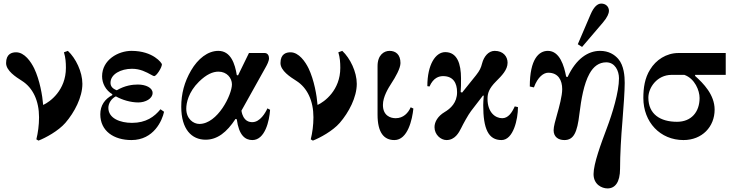

<svg xmlns="http://www.w3.org/2000/svg" viewBox="-20 -770 4104 1072"><path d="M14 -418C14 -375 69 -340 102 -319C164 -280 198 -207 198 -115C198 -71 192 -28 183 8L195 15C234 0 306 -39 345 -84C396 -143 440 -227 440 -302C440 -369 403 -445 359 -486L337 -478C346 -448 348 -422 348 -391C348 -266 259 -201 221 -184C217 -236 202 -323 171 -388C153 -425 117 -478 70 -478C47 -478 14 -470 14 -418Z M540 -132C540 -38 616 12 714 12C839 12 886 -98 896 -146L876 -160C842 -118 795 -84 717 -84C651 -84 585 -109 585 -168C585 -193 602 -220 627 -232C662 -212 710 -198 752 -198C792 -198 832 -219 832 -251C832 -280 794 -298 750 -298C720 -298 678 -293 632 -266C605 -276 597 -291 597 -308C597 -356 655 -386 717 -386C763 -386 796 -368 825 -352C832 -348 838 -345 841 -345C853 -345 884 -392 884 -411C884 -417 836 -486 714 -486C640 -486 550 -436 550 -344C550 -305 570 -266 607 -244V-239C565 -217 540 -181 540 -132Z M992 -174C992 -48 1050 10 1128 10C1193 10 1246 -31 1295 -106L1302 -104C1314 -14 1349 12 1389 12C1460 12 1484 -96 1488 -157L1473 -165C1462 -140 1432 -88 1389 -88C1374 -88 1338 -91 1328 -152L1463 -394C1471 -408 1482 -429 1482 -445C1482 -460 1474 -474 1458 -474H1370L1309 -349L1302 -351C1292 -413 1269 -486 1199 -486C1140 -486 1085 -442 1047 -377C1009 -312 992 -246 992 -174ZM1020 -163C1020 -195 1032 -256 1091 -314C1133 -355 1168 -370 1200 -370C1247 -370 1275 -334 1275 -299C1275 -241 1195 -78 1093 -78C1060 -78 1020 -106 1020 -163Z M1546 -418C1546 -375 1601 -340 1634 -319C1696 -280 1730 -207 1730 -115C1730 -71 1724 -28 1715 8L1727 15C1766 0 1838 -39 1877 -84C1928 -143 1972 -227 1972 -302C1972 -369 1935 -445 1891 -486L1869 -478C1878 -448 1880 -422 1880 -391C1880 -266 1791 -201 1753 -184C1749 -236 1734 -323 1703 -388C1685 -425 1649 -478 1602 -478C1579 -478 1546 -470 1546 -418Z M2088 -130C2088 -29 2124 12 2182 12C2257 12 2282 -104 2288 -164L2273 -171C2259 -139 2232 -110 2189 -110C2159 -110 2118 -125 2118 -184C2118 -230 2148 -278 2166 -306C2187 -338 2216 -388 2216 -418C2216 -466 2189 -486 2155 -486C2124 -486 2088 -463 2088 -401Z M2366 -289 2378 -287C2400 -337 2432 -345 2454 -345C2510 -345 2532 -307 2532 -255C2532 -197 2496 -164 2462 -144C2425 -122 2406 -90 2406 -60C2406 -18 2441 12 2473 12C2520 12 2542 -29 2555 -55C2565 -76 2594 -129 2610 -150L2677 -237L2681 -235C2679 -213 2678 -195 2678 -183C2678 -50 2707 12 2780 12C2846 12 2872 -104 2872 -172L2854 -176C2838 -140 2817 -110 2784 -110C2745 -110 2702 -143 2702 -218C2702 -248 2709 -275 2750 -316C2782 -348 2814 -380 2814 -420C2814 -454 2790 -486 2742 -486C2706 -486 2681 -452 2672 -417C2665 -390 2659 -377 2638 -350L2560 -253L2552 -256C2554 -286 2554 -294 2554 -333C2554 -413 2533 -479 2466 -479C2412 -479 2366 -410 2366 -289Z M3206 -523 3230 -508 3347 -645C3372 -674 3380 -697 3380 -709C3380 -734 3361 -750 3337 -750C3315 -750 3295 -730 3278 -691ZM2938 -287 2961 -282C2983 -342 3016 -364 3041 -364C3097 -364 3119 -322 3119 -272C3119 -235 3102 -172 3090 -130C3081 -99 3071 -63 3071 -43C3071 -5 3098 12 3131 12C3183 12 3203 -30 3215 -134C3225 -216 3240 -302 3271 -358C3294 -400 3325 -422 3365 -422C3414 -422 3436 -374 3436 -333C3436 -256 3399 -136 3368 -54C3336 31 3294 144 3294 202C3294 260 3340 282 3372 282C3414 282 3442 248 3442 172C3442 94 3448 -10 3455 -90C3462 -177 3468 -264 3468 -307C3468 -344 3464 -404 3432 -441C3411 -465 3379 -486 3330 -486C3264 -486 3197 -443 3149 -340L3141 -342C3130 -402 3105 -486 3039 -486C2989 -486 2938 -441 2938 -287Z M3572 -223C3572 -88 3666 12 3796 12C3900 12 3970 -62 3970 -158C3970 -241 3907 -305 3861 -346V-352H4032V-474H3768C3700 -474 3642 -435 3610 -382C3580 -335 3572 -279 3572 -223ZM3600 -225C3600 -280 3648 -352 3730 -352H3801C3860 -331 3886 -264 3886 -223C3886 -145 3840 -90 3760 -90C3667 -90 3600 -132 3600 -225Z"/></svg>

Font: Old Standard
Style: Bold
Weight: 700
Designer: Alexey Kryukov <alexios@thessalonica.org.ru>
Version: Version 2.0.2